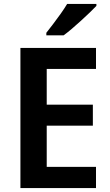

<svg xmlns="http://www.w3.org/2000/svg" viewBox="-20 -958 562 978"><path d="M469 0H84V-714H469V-607H218V-425H453V-318H218V-108H469ZM471 -928Q458 -914 437 -894Q416 -874 392 -852Q368 -830 345 -810.5Q322 -791 304 -778H216V-791Q231 -810 250.5 -835.5Q270 -861 289.5 -888.5Q309 -916 322 -938H471Z"/></svg>

Font: Noto Sans Display SemiBold
Style: Regular
Weight: 600
Designer: Monotype Design Team
Foundry: Monotype Imaging Inc.
Version: Version 2.003